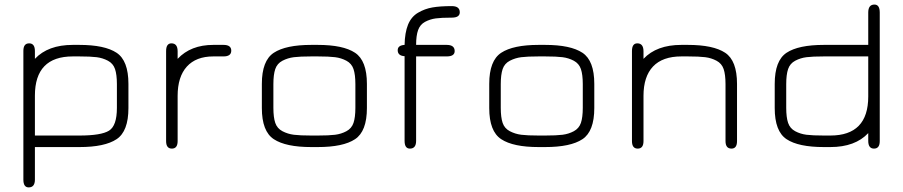

<svg xmlns="http://www.w3.org/2000/svg" viewBox="-20 -648 3979 846"><path d="M495.1 -277.3Q495.1 -319.3 486.8 -343.8Q478.5 -368.2 455.6 -380.4Q432.6 -392.6 405.8 -396Q378.9 -399.4 329.1 -399.4H300.8Q133.8 -399.4 133.8 -226.6V-50.8H330.1Q425.8 -50.8 460.4 -72.3Q495.1 -93.8 495.1 -172.9ZM545.9 -171.9Q545.9 -69.3 493.7 -34.7Q441.4 0 330.1 0H133.8V143.6Q133.8 177.7 106.4 177.7Q83 177.7 83 143.6V-423.8Q83 -457 108.4 -457Q133.8 -457 133.8 -422.9V-388.7Q191.4 -450.2 300.8 -450.2H329.1Q441.4 -450.2 493.7 -415.5Q545.9 -380.9 545.9 -278.3Z M919.9 -399.4Q843.8 -399.4 803.2 -354.5Q762.7 -309.6 762.7 -225.6V-26.4Q762.7 6.8 737.3 6.8Q711.9 6.8 711.9 -26.4V-422.9Q711.9 -457 735.4 -457Q762.7 -457 762.7 -421.9V-388.7Q820.3 -450.2 919.9 -450.2H964.8Q999 -450.2 999 -424.8Q999 -399.4 964.8 -399.4Z M1379.9 0H1351.6Q1239.3 0 1186.5 -34.7Q1133.8 -69.3 1133.8 -171.9V-278.3Q1133.8 -380.9 1186.5 -415.5Q1239.3 -450.2 1351.6 -450.2H1379.9Q1492.2 -450.2 1544.4 -415.5Q1596.7 -380.9 1596.7 -278.3V-171.9Q1596.7 -69.3 1544.4 -34.7Q1492.2 0 1379.9 0ZM1351.6 -50.8H1379.9Q1429.7 -50.8 1456.5 -54.2Q1483.4 -57.6 1506.3 -69.8Q1529.3 -82 1537.6 -106.4Q1545.9 -130.9 1545.9 -172.9V-277.3Q1545.9 -319.3 1537.6 -343.8Q1529.3 -368.2 1506.3 -380.4Q1483.4 -392.6 1456.5 -396Q1429.7 -399.4 1379.9 -399.4H1351.6Q1301.8 -399.4 1274.9 -396Q1248 -392.6 1224.6 -380.4Q1201.2 -368.2 1192.9 -343.8Q1184.6 -319.3 1184.6 -277.3V-172.9Q1184.6 -130.9 1192.9 -106.4Q1201.2 -82 1224.6 -69.8Q1248 -57.6 1274.9 -54.2Q1301.8 -50.8 1351.6 -50.8Z M1970.7 -570.3Q1924.8 -570.3 1899.9 -566.9Q1875 -563.5 1853 -551.8Q1831.1 -540 1822.3 -515.6Q1813.5 -491.2 1813.5 -450.2H1948.2Q1983.4 -450.2 1983.4 -422.9Q1983.4 -399.4 1948.2 -399.4H1813.5V-27.3Q1813.5 6.8 1786.1 6.8Q1762.7 6.8 1762.7 -27.3V-400.4Q1732.4 -402.3 1732.4 -426.8Q1732.4 -448.2 1762.7 -450.2Q1763.7 -503.9 1777.8 -539.1Q1792 -574.2 1821.8 -591.8Q1851.6 -609.4 1885.3 -615.2Q1918.9 -621.1 1970.7 -621.1Q2005.9 -621.1 2005.9 -593.8Q2005.9 -570.3 1970.7 -570.3Z M2381.8 0H2353.5Q2241.2 0 2188.5 -34.7Q2135.7 -69.3 2135.7 -171.9V-278.3Q2135.7 -380.9 2188.5 -415.5Q2241.2 -450.2 2353.5 -450.2H2381.8Q2494.1 -450.2 2546.4 -415.5Q2598.6 -380.9 2598.6 -278.3V-171.9Q2598.6 -69.3 2546.4 -34.7Q2494.1 0 2381.8 0ZM2353.5 -50.8H2381.8Q2431.6 -50.8 2458.5 -54.2Q2485.4 -57.6 2508.3 -69.8Q2531.2 -82 2539.6 -106.4Q2547.9 -130.9 2547.9 -172.9V-277.3Q2547.9 -319.3 2539.6 -343.8Q2531.2 -368.2 2508.3 -380.4Q2485.4 -392.6 2458.5 -396Q2431.6 -399.4 2381.8 -399.4H2353.5Q2303.7 -399.4 2276.9 -396Q2250 -392.6 2226.6 -380.4Q2203.1 -368.2 2194.8 -343.8Q2186.5 -319.3 2186.5 -277.3V-172.9Q2186.5 -130.9 2194.8 -106.4Q2203.1 -82 2226.6 -69.8Q2250 -57.6 2276.9 -54.2Q2303.7 -50.8 2353.5 -50.8Z M2982.4 -399.4Q2899.4 -399.4 2857.4 -355Q2815.4 -310.5 2815.4 -225.6V-26.4Q2815.4 6.8 2790 6.8Q2764.6 6.8 2764.6 -26.4V-422.9Q2764.6 -457 2788.1 -457Q2815.4 -457 2815.4 -421.9V-388.7Q2873 -450.2 2982.4 -450.2H3010.7Q3123 -450.2 3175.3 -415.5Q3227.5 -380.9 3227.5 -278.3V-26.4Q3227.5 6.8 3203.1 6.8Q3176.8 6.8 3176.8 -26.4V-277.3Q3176.8 -319.3 3168.5 -343.8Q3160.2 -368.2 3137.2 -380.4Q3114.3 -392.6 3087.4 -396Q3060.5 -399.4 3010.7 -399.4Z M3805.7 -450.2V-592.8Q3805.7 -627.9 3833 -627.9Q3856.4 -627.9 3856.4 -592.8V-26.4Q3856.4 6.8 3831.1 6.8Q3805.7 6.8 3805.7 -27.3V-61.5Q3748 0 3638.7 0H3610.4Q3498 0 3445.8 -34.7Q3393.6 -69.3 3393.6 -171.9V-278.3Q3393.6 -380.9 3445.8 -415.5Q3498 -450.2 3610.4 -450.2ZM3805.7 -399.4H3610.4Q3560.5 -399.4 3533.7 -396Q3506.8 -392.6 3483.9 -380.4Q3460.9 -368.2 3452.6 -343.8Q3444.3 -319.3 3444.3 -277.3V-172.9Q3444.3 -130.9 3452.6 -106.4Q3460.9 -82 3483.9 -69.8Q3506.8 -57.6 3533.7 -54.2Q3560.5 -50.8 3610.4 -50.8H3638.7Q3805.7 -50.8 3805.7 -222.7Z"/></svg>

Font: Jura
Style: Book
Weight: 400
Version: Version 2.3